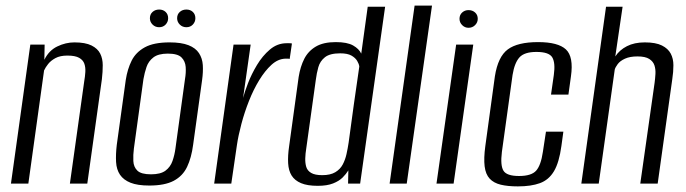

<svg xmlns="http://www.w3.org/2000/svg" viewBox="-20 -654 2443 684"><path d="M19 0 88 -495H139L138 -441Q154 -474 184 -488.5Q214 -503 245 -503Q284 -503 306 -492Q328 -481 337 -463Q346 -445 346 -421.5Q346 -398 343 -372L291 0H229L280 -364Q283 -381 284 -397.5Q285 -414 280.5 -427Q276 -440 262 -448Q248 -456 220 -456Q194 -456 177.5 -447Q161 -438 151.5 -426Q142 -414 137 -403L81 0Z M512 7Q470 7 445 -3Q420 -13 407.5 -31.5Q395 -50 393.5 -77Q392 -104 396 -138L428 -369Q434 -408 449 -438Q464 -468 496 -485.5Q528 -503 584 -503Q626 -503 651.5 -493Q677 -483 689 -464.5Q701 -446 702.5 -422Q704 -398 700 -369L668 -138Q662 -92 646.5 -59.5Q631 -27 599 -10Q567 7 512 7ZM518 -33Q552 -33 569.5 -46Q587 -59 594.5 -80.5Q602 -102 605 -125L639 -372Q643 -395 641.5 -415.5Q640 -436 626.5 -449.5Q613 -463 578 -463Q544 -463 526.5 -449.5Q509 -436 502 -415.5Q495 -395 491 -372L457 -125Q454 -102 455 -80.5Q456 -59 469.5 -46Q483 -33 518 -33ZM547 -557Q533 -557 523.5 -566.5Q514 -576 514 -589Q514 -603 523.5 -611.5Q533 -620 547 -620Q561 -620 570 -611.5Q579 -603 579 -589Q579 -576 570 -566.5Q561 -557 547 -557ZM644 -557Q630 -557 620.5 -566.5Q611 -576 611 -589Q611 -603 620.5 -611.5Q630 -620 644 -620Q658 -620 667 -611.5Q676 -603 676 -589Q676 -576 667 -566.5Q658 -557 644 -557Z M743 0 812 -495H873L846 -305Q851 -325 863.5 -357.5Q876 -390 895.5 -422.5Q915 -455 941.5 -477.5Q968 -500 1001 -500Q1005 -500 1011 -500Q1017 -500 1020 -499L1012 -444Q1010 -445 1005.5 -445Q1001 -445 996 -445Q970 -444 947 -423Q924 -402 903.5 -368.5Q883 -335 867 -294.5Q851 -254 840 -212.5Q829 -171 824 -137L804 0Z M1112 8Q1075 8 1052.5 -1.5Q1030 -11 1019 -28.5Q1008 -46 1006.5 -72.5Q1005 -99 1010 -133L1044 -380Q1050 -417 1064 -444.5Q1078 -472 1105 -488Q1132 -504 1176 -504Q1217 -504 1238 -492Q1259 -480 1267 -463L1290 -630H1352L1263 0H1220L1221 -47Q1213 -34 1200.5 -21.5Q1188 -9 1166.5 -0.5Q1145 8 1112 8ZM1128 -30Q1157 -30 1174.5 -40.5Q1192 -51 1201 -68Q1210 -85 1214.5 -105.5Q1219 -126 1222 -146Q1231 -214 1240.5 -281.5Q1250 -349 1260 -417Q1259 -426 1252.5 -437Q1246 -448 1232 -456Q1218 -464 1192 -464Q1155 -464 1137.5 -450Q1120 -436 1114 -414.5Q1108 -393 1105 -369L1071 -125Q1068 -107 1067.5 -90Q1067 -73 1071 -59.5Q1075 -46 1088.5 -38Q1102 -30 1128 -30Z M1368 0 1457 -634H1519L1429 0Z M1535 0 1605 -495H1666L1596 0ZM1649 -555Q1636 -555 1626.5 -564.5Q1617 -574 1617 -587Q1617 -601 1626.5 -609.5Q1636 -618 1649 -618Q1663 -618 1672.5 -609.5Q1682 -601 1682 -587Q1682 -574 1672.5 -564.5Q1663 -555 1649 -555Z M1825 10Q1789 10 1764 4Q1739 -2 1724.5 -17.5Q1710 -33 1706.5 -61.5Q1703 -90 1709 -134L1743 -382Q1754 -452 1789 -478Q1824 -504 1897 -504Q1968 -504 1996 -478Q2024 -452 2014 -382L2005 -317H1943L1953 -387Q1959 -430 1947.5 -449.5Q1936 -469 1891 -469Q1848 -469 1830.5 -449.5Q1813 -430 1806 -387L1768 -113Q1762 -65 1773.5 -46Q1785 -27 1829 -27Q1873 -27 1890 -46Q1907 -65 1914 -113L1925 -185H1987L1980 -134Q1972 -75 1953.5 -44Q1935 -13 1903.5 -1.5Q1872 10 1825 10Z M2051 0 2139 -630H2198L2172 -453Q2187 -476 2213.5 -489.5Q2240 -503 2277 -503Q2316 -503 2338 -492Q2360 -481 2369.5 -463Q2379 -445 2379 -421.5Q2379 -398 2375 -372L2323 0H2261L2312 -359Q2314 -374 2315 -390.5Q2316 -407 2311.5 -421Q2307 -435 2293 -444Q2279 -453 2251 -453Q2224 -453 2206.5 -445Q2189 -437 2180.5 -425.5Q2172 -414 2170 -406L2113 0Z"/></svg>

Font: Alumni Sans
Style: Italic
Weight: 400
Italic angle: -8°
Version: Version 1.016